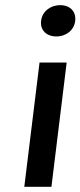

<svg xmlns="http://www.w3.org/2000/svg" viewBox="-20 -728 311 743"><path d="M271 -647C275 -683 252 -708 213 -708C174 -708 143 -683 139 -647C135 -612 159 -587 198 -587C237 -587 267 -612 271 -647ZM179 -5 238 -486H133L74 -5Z"/></svg>

Font: Falling Sky
Style: LightObl
Weight: 400
Designer: Paul D. Hunt
Foundry: Adobe Systems Incorporated
Version: Version 1.02